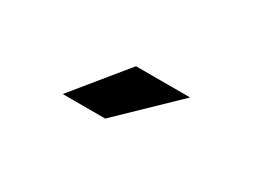

<svg xmlns="http://www.w3.org/2000/svg" viewBox="-27 -864 554 420"><g transform="rotate(30 250.0 -654.5)"><path d="M235.4 -720.7H372.1L234.4 -587.9H127Z"/></g></svg>

Font: Altinn-DIN Exp
Style: DINExp-Bold
Weight: 700
Width: 7
Designer: Charles Nix
Foundry: Altinn
Version: Version 2.00